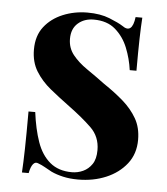

<svg xmlns="http://www.w3.org/2000/svg" viewBox="-45 -572 546 626"><g transform="rotate(5 228.5 -258.5)"><path d="M217 -531Q259 -531 289 -519Q319 -507 333 -498Q367 -473 374 -530H396Q394 -501 393 -461.5Q392 -422 392 -356H370Q365 -393 351 -428Q337 -463 310 -486.5Q283 -510 239 -510Q208 -510 187.5 -492Q167 -474 167 -441Q167 -411 185 -388.5Q203 -366 231.5 -346.5Q260 -327 291 -304Q327 -280 355 -255.5Q383 -231 400 -201.5Q417 -172 417 -132Q417 -86 391.5 -53.5Q366 -21 324.5 -3.5Q283 14 233 14Q206 14 184 9Q162 4 145 -4Q132 -11 121.5 -17Q111 -23 100 -27Q90 -32 82.5 -23Q75 -14 71 7H49Q51 -25 52 -71Q53 -117 53 -193H75Q82 -138 96.5 -96.5Q111 -55 139 -31.5Q167 -8 211 -8Q230 -8 247.5 -16Q265 -24 276.5 -41Q288 -58 288 -87Q288 -131 258 -160Q228 -189 183 -222Q149 -247 119.5 -271Q90 -295 71.5 -325Q53 -355 53 -396Q53 -441 76 -470.5Q99 -500 136.5 -515.5Q174 -531 217 -531Z"/></g></svg>

Font: Playfair Display SemiBold
Style: Regular
Weight: 600
Designer: Claus Eggers Sørensen
Foundry: Claus Eggers Sørensen
Version: Version 1.203